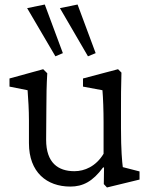

<svg xmlns="http://www.w3.org/2000/svg" viewBox="-20 -816 670 849"><path d="M523 -77C520 -101 515 -151 515 -249V-329C515 -391 515 -424 517 -495L502 -510L347 -469V-433L433 -417C436 -383 438 -326 438 -275V-136C404 -80 354 -59 309 -59C237 -59 184 -96 184 -198L185 -333C185 -391 186 -443 189 -492L171 -510L22 -469V-433L102 -417C105 -374 108 -331 108 -284V-183C108 -54 187 9 291 9C346 9 390 -13 436 -76L440 -75L439 -2L453 13L597 -22V-58ZM100 -780 225 -567 258 -581 178 -796ZM245 -780 369 -567 403 -581 323 -796Z"/></svg>

Font: TPK Tissa Web Quiz
Style: Regular
Weight: 400
Designer: Jacques Le Bailly, Suppakit Chalermlarp | Katatrad Co.,Ltd.
Foundry: Jacques Le Bailly, Cadson Demak Co.,Ltd.
Version: Version 5.000;Glyphs 3.1.2 (3151)